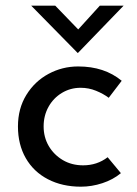

<svg xmlns="http://www.w3.org/2000/svg" viewBox="-20 -665 495 694"><path d="M272.5 9.8Q205.1 9.8 153.3 -17.1Q101.6 -43.9 73.2 -93.3Q44.9 -142.6 44.9 -208Q44.9 -272.5 75.2 -321.8Q105.5 -371.1 155.3 -397.9Q205.1 -424.8 262.7 -424.8Q357.4 -424.8 419.9 -373L373 -311.5Q353.5 -326.2 327.1 -336.9Q300.8 -347.7 271.5 -347.7Q234.4 -347.7 203.6 -329.1Q172.9 -310.5 155.3 -278.8Q137.7 -247.1 137.7 -208Q137.7 -168.9 156.2 -137.2Q174.8 -105.5 207 -86.4Q239.3 -67.4 280.3 -67.4Q331.1 -67.4 369.1 -96.7L417 -39.1Q388.7 -15.6 350.1 -2.9Q311.5 9.8 272.5 9.8ZM426.8 -644.5 261.7 -473.6H260.7L92.8 -644.5H179.7L262.7 -558.6L340.8 -644.5Z"/></svg>

Font: Josefin Sans CFJ
Style: Regular
Weight: 400
Designer: Santiago Orozco
Foundry: Typemade
Version: Version 2.000